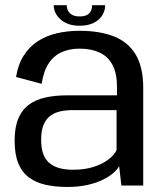

<svg xmlns="http://www.w3.org/2000/svg" viewBox="-20 -717 632 742"><path d="M240 5.5Q283.5 5.5 317.8 -2.2Q352 -10 377 -22.2Q402 -34.5 418 -48.5Q434 -62.5 440.5 -75L449 0H533.5V-377Q533.5 -457 504.8 -505.5Q476 -554 421 -576Q366 -598 287 -598Q240 -598 199 -588.2Q158 -578.5 125.8 -557.5Q93.5 -536.5 71.8 -502.5Q50 -468.5 42 -419.5L141 -393Q148.5 -442.5 168.2 -472.2Q188 -502 218.5 -515.5Q249 -529 287.5 -529Q332 -529 364.5 -514Q397 -499 414.5 -466.8Q432 -434.5 432 -382V-348.5H238.5Q192 -348.5 154.5 -340Q117 -331.5 90.8 -311.8Q64.5 -292 50.5 -258.2Q36.5 -224.5 36.5 -173.5Q36.5 -120.5 50.8 -85.8Q65 -51 92.2 -31Q119.5 -11 156.8 -2.8Q194 5.5 240 5.5ZM262 -61Q236.5 -61 214 -66.2Q191.5 -71.5 174.5 -84Q157.5 -96.5 148.2 -119Q139 -141.5 139 -177.5Q139 -212.5 148.5 -235Q158 -257.5 174.8 -269.8Q191.5 -282 214 -286.8Q236.5 -291.5 262 -291.5H430.5V-137Q422 -118.5 399.5 -101Q377 -83.5 342.2 -72.2Q307.5 -61 262 -61ZM287 -617.5Q319.5 -617.5 341.8 -628.5Q364 -639.5 375.2 -657.8Q386.5 -676 386.5 -697H336Q336 -685 331.5 -675Q327 -665 316.2 -659.2Q305.5 -653.5 287 -653.5Q270 -653.5 259.2 -659.5Q248.5 -665.5 243.2 -675Q238 -684.5 238 -697H187.5Q187.5 -676 199.8 -657.8Q212 -639.5 234 -628.5Q256 -617.5 287 -617.5Z"/></svg>

Font: Anybody Thin
Style: Regular
Weight: 400
Version: Version 1.113;gftools[0.9.25]